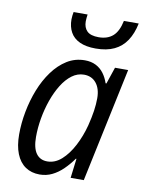

<svg xmlns="http://www.w3.org/2000/svg" viewBox="-86 -815 664 885"><g transform="rotate(10 246.0 -372.5)"><path d="M161.1 9.8Q122.6 9.8 94.5 -9.3Q66.4 -28.3 51.5 -65.7Q36.6 -103 36.6 -156.2Q36.6 -208.5 46.9 -262.9Q57.1 -317.4 76.9 -367.7Q96.7 -418 126 -458Q155.3 -498 192.9 -521.5Q230.5 -544.9 276.4 -544.9Q305.7 -544.9 327.9 -533.7Q350.1 -522.5 365 -502.4Q379.9 -482.4 388.2 -457H392.1L418.5 -535.2H480L366.7 0H305.2L316.4 -90.8H313.5Q293.5 -62.5 270 -39.6Q246.6 -16.6 219.5 -3.4Q192.4 9.8 161.1 9.8ZM185.5 -55.7Q221.7 -55.7 252.2 -83Q282.7 -110.4 306.2 -155.3Q329.6 -200.2 343.3 -252.4Q353 -291 357.7 -322.8Q362.3 -354.5 362.3 -382.3Q362.3 -426.8 341.3 -452.9Q320.3 -479 283.7 -479Q253.4 -479 227.3 -459.5Q201.2 -439.9 180.7 -406.7Q160.2 -373.5 145.5 -332Q130.9 -290.5 123 -245.6Q115.2 -200.7 115.2 -158.2Q115.2 -106.9 133.3 -81.3Q151.4 -55.7 185.5 -55.7ZM314.9 -606.9Q269.5 -606.9 240 -620.6Q210.4 -634.3 196.3 -659.9Q182.1 -685.5 182.1 -719.7Q182.1 -728 183.3 -738Q184.6 -748 186 -754.9H251.5Q250.5 -747.1 249.5 -739Q248.5 -731 248.5 -722.7Q248.5 -693.4 265.1 -677Q281.7 -660.6 319.3 -660.6Q360.8 -660.6 386 -682.9Q411.1 -705.1 421.4 -754.9H490.7Q481 -707 459 -673.8Q437 -640.6 401.6 -623.8Q366.2 -606.9 314.9 -606.9Z"/></g></svg>

Font: Open Sans SemiCondensed
Style: Italic
Weight: 400
Width: 4
Italic angle: -12°
Designer: Monotype Design Team
Foundry: Monotype Imaging Inc.
Version: Version 3.000